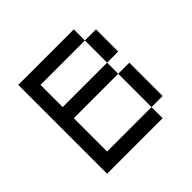

<svg xmlns="http://www.w3.org/2000/svg" viewBox="-132 -632 764 764"><g transform="rotate(-45 250.0 -250.0)"><path d="M375 -437.5H125V-312.5H375V-250H125V-62.5H375V0H62.5V-500H375ZM375 -250H437.5V-62.5H375ZM375 -437.5H437.5V-312.5H375Z"/></g></svg>

Font: 寒蝉点阵体 16px
Style: Regular
Weight: 400
Designer: Designed by Warren2060
Foundry: ChillType
Version: Version 1.000